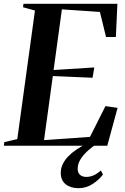

<svg xmlns="http://www.w3.org/2000/svg" viewBox="-38 -763 656 1005"><path d="M-18 0 -15.5 -19 52.5 -35 145 -708 82.5 -725 85 -743H576.5L568.5 -569.5H517L485 -700.5L286 -714L242.5 -396.5L455.5 -410L446.5 -356L238.5 -365L192.5 -29.5L433 -46.5L514 -207.5L577.5 -198.5L523.5 0ZM372.5 222Q331.5 222 305.8 201.5Q280 181 280 141.5Q280 117.5 290.5 96Q301 74.5 319.2 55.5Q337.5 36.5 362 20Q386.5 3.5 414.5 -10.5L447 -25L478.5 -16.5Q442.5 6.5 418 29.5Q393.5 52.5 381 75Q368.5 97.5 368.5 120Q368.5 140.5 380.5 151.8Q392.5 163 414 163Q433.5 163 452 154.8Q470.5 146.5 490 129.5L501 150.5Q482 176.5 448.2 199.2Q414.5 222 372.5 222Z"/></svg>

Font: Merriweather 144pt SemiBold
Style: Italic
Weight: 600
Italic angle: -7.8°
Version: Version 2.101